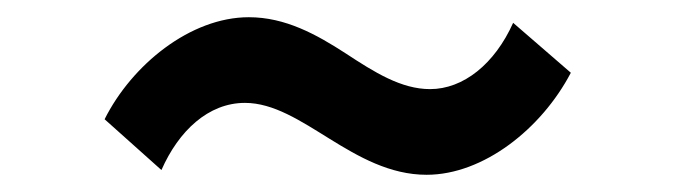

<svg xmlns="http://www.w3.org/2000/svg" viewBox="-20 -526 786 223"><path d="M475.5 -323C541.5 -323 609 -376.5 643 -441.5L576 -499.5C554.5 -451.5 518 -422.5 479.5 -422.5C446 -422.5 415 -442 381.5 -464C347.5 -486 311.5 -506 269 -506C201 -506 133 -450.5 101.5 -387.5L167.5 -328.5C187.5 -374 222 -406.5 264.5 -406.5C331 -406.5 390 -323 475.5 -323Z"/></svg>

Font: Spartan SemiBold
Style: Regular
Weight: 600
Designer: Matt Bailey, Mirko Velimirovic
Foundry: Matt Bailey
Version: Version 1.003